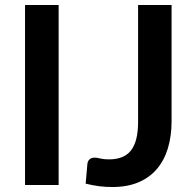

<svg xmlns="http://www.w3.org/2000/svg" viewBox="-20 -743 782 771"><path d="M215.5 0H80.5V-723H215.5ZM669 -257Q669 -196 654 -147Q639 -98 609.2 -63.5Q579.5 -29 535 -10.5Q490.5 8 431.5 8Q404.5 8 378.5 4.8Q352.5 1.5 324 -5.5Q325.5 -25.5 327.5 -45.5Q329.5 -65.5 331 -85.5Q332.5 -96.5 339.8 -103.2Q347 -110 360.5 -110Q369 -110 382.8 -106.5Q396.5 -103 417.5 -103Q446 -103 468 -111.2Q490 -119.5 504.8 -137.5Q519.5 -155.5 527 -184.2Q534.5 -213 534.5 -254V-723H669Z"/></svg>

Font: LatoLatin
Style: Bold
Weight: 700
Designer: Lukasz Dziedzic with Adam Twardoch and Botio Nikoltchev
Foundry: tyPoland Lukasz Dziedzic
Version: Version 2.015; 2015-08-06; http://www.latofonts.com/